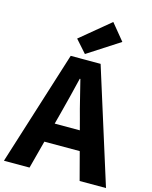

<svg xmlns="http://www.w3.org/2000/svg" viewBox="-151 -1110 952 1203"><g transform="rotate(15 325.0 -508.5)"><path d="M-6 0 228 -743H422L656 0H485L385 -379Q369 -436 354 -498.5Q339 -561 324 -619H320Q306 -560 290.5 -498Q275 -436 260 -379L160 0ZM146 -181V-307H502V-181ZM311 -777 239 -858 431 -1017 518 -911Z"/></g></svg>

Font: Noto Sans SC ExtraBold
Style: Regular
Weight: 800
Designer: Ryoko NISHIZUKA 西塚涼子 (kana, bopomofo & ideographs); Paul D. Hunt (Latin, Greek & Cyrillic); Sandoll Communications 산돌커뮤니
Foundry: Adobe
Version: Version 2.004-H2;hotconv 1.0.118;makeotfexe 2.5.65603